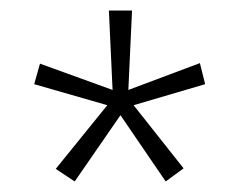

<svg xmlns="http://www.w3.org/2000/svg" viewBox="-20 -780 457 365"><path d="M231 -760H187L194 -609L56 -659L45 -620L184 -580L86 -459L122 -435L209 -561L295 -435L329 -460L234 -580L370 -620L360 -660L224 -609Z"/></svg>

Font: Noto Sans Armenian Condensed ExtraLight
Style: Regular
Weight: 200
Width: 3
Designer: Monotype Design Team
Foundry: Monotype Imaging Inc.
Version: Version 2.008